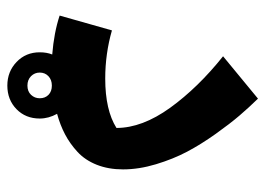

<svg xmlns="http://www.w3.org/2000/svg" viewBox="-119 -461 716 518"><g transform="rotate(90 239.0 -202.0)"><path d="M437 -175.8Q437 -136.7 424.6 -105.2Q412.1 -73.7 389.9 -53.2Q367.7 -32.7 342.5 -19.5Q317.4 -6.3 287.1 2Q299.8 24.9 299.8 48.8Q299.8 86.9 274.4 111.6Q249 136.2 210.9 136.2Q173.3 136.2 147.2 111.3Q121.1 86.4 121.1 48.8Q121.1 29.8 127 15.1Q67.9 10.3 22 -4.9L62 -146Q125 -127.9 191.9 -127.9Q276.9 -127.9 325.2 -158.2Q325.2 -227.5 270.8 -303Q216.3 -378.4 131.8 -445.8L246.1 -540Q270 -515.6 291.7 -490.2Q313.5 -464.8 341.3 -425.8Q369.1 -386.7 389.2 -348.9Q409.2 -311 423.1 -264.9Q437 -218.8 437 -175.8ZM245.1 48.8Q245.1 34.2 235.8 25.1Q226.6 16.1 210.9 16.1Q195.3 16.1 185.5 25.4Q175.8 34.7 175.8 48.8Q175.8 62.5 185.5 72.3Q195.3 82 210.9 82Q226.6 82 235.8 72.3Q245.1 62.5 245.1 48.8Z"/></g></svg>

Font: FiraGO SemiBold
Style: Italic
Weight: 600
Italic angle: -8°
Designer: bBox Type GmbH
Foundry: bBox Type GmbH
Version: Version 1.001;PS 001.001;hotconv 1.0.88;makeotf.lib2.5.64775